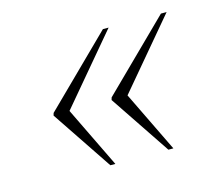

<svg xmlns="http://www.w3.org/2000/svg" viewBox="-63 -531 600 521"><g transform="rotate(-15 236.5 -270.0)"><path d="M351 -89 237 -259 239 -266 427 -451H443L282 -260L365 -89ZM188 -89 74 -259 76 -266 264 -451H280L119 -260L202 -89Z"/></g></svg>

Font: Noto Serif Display ExtraLight
Style: Italic
Weight: 200
Italic angle: -12°
Designer: Monotype Design Team
Foundry: Monotype Imaging Inc.
Version: Version 2.009